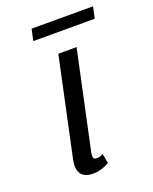

<svg xmlns="http://www.w3.org/2000/svg" viewBox="-124 -704 625 783"><g transform="rotate(-20 188.5 -312.0)"><path d="M110 -633.3 99.2 -583.3H365.8L376.7 -633.3ZM215 -12.5 207.5 -54.2C201.7 -50.8 193.3 -45.8 180.8 -45.8C168.3 -45.8 164.2 -50 164.2 -60.8C164.2 -65 165 -69.2 165.8 -75L256.7 -500H177.5L86.7 -75C85 -65 83.3 -56.7 83.3 -48.3C83.3 -12.5 102.5 8.3 144.2 8.3C178.3 8.3 204.2 -5.8 215 -12.5Z"/></g></svg>

Font: BoonHome
Style: Book Oblique
Weight: 400
Italic angle: -12°
Designer: Sungsit Sawaiwan
Foundry: Sungsit Sawaiwan
Version: Version 0.2